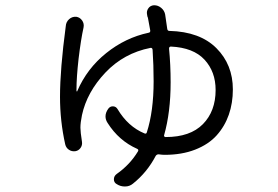

<svg xmlns="http://www.w3.org/2000/svg" viewBox="-20 -630 1040 717"><path d="M592.8 -125Q591.8 -122.1 593.8 -120.1Q595.7 -118.2 598.6 -118.2Q690.4 -118.2 737.8 -166.5Q785.2 -214.8 785.2 -293.9Q785.2 -362.3 743.7 -407.2Q702.1 -452.1 618.2 -456.1Q611.3 -456.1 611.3 -448.2Q617.2 -388.7 617.2 -322.3Q617.2 -210.9 592.8 -125ZM529.3 -575.2Q526.4 -587.9 533.7 -598.6Q541 -609.4 554.7 -610.4Q554.7 -610.4 555.7 -610.4Q570.3 -610.4 582 -600.6Q593.8 -590.8 596.7 -576.2Q599.6 -553.7 604.5 -522.5Q605.5 -514.6 612.3 -514.6Q726.6 -511.7 788.1 -450.2Q849.6 -388.7 849.6 -295.9Q849.6 -245.1 834.5 -201.7Q819.3 -158.2 789.1 -124.5Q758.8 -90.8 709 -71.3Q659.2 -51.8 594.7 -51.8Q585.9 -51.8 572.3 -53.7Q565.4 -53.7 561.5 -47.9Q529.3 13.7 476.6 55.7Q463.9 66.4 447.3 66.4Q446.3 66.4 445.3 66.4Q429.7 66.4 416 57.6Q405.3 51.8 405.3 39.6Q405.3 27.3 416 19.5Q464.8 -14.6 495.1 -64.5Q499 -71.3 492.2 -74.2Q423.8 -104.5 381.8 -170.9Q374 -182.6 374 -195.3Q374 -210 384.8 -224.6Q391.6 -233.4 402.3 -232.9Q413.1 -232.4 418.9 -222.7Q458 -157.2 519.5 -131.8Q526.4 -128.9 528.3 -135.7Q553.7 -214.8 553.7 -326.2Q553.7 -387.7 549.8 -444.3Q548.8 -452.1 542 -451.2Q442.4 -431.6 373.5 -358.9Q304.7 -286.1 286.1 -200.2Q280.3 -171.9 280.3 -153.3Q280.3 -137.7 286.1 -100.6Q288.1 -87.9 280.8 -77.6Q273.4 -67.4 261.7 -65.4Q248 -63.5 237.3 -70.8Q226.6 -78.1 223.6 -90.8Q204.1 -177.7 204.1 -268.6Q204.1 -371.1 225.6 -532.2Q226.6 -547.9 237.8 -558.1Q249 -568.4 264.6 -567.4Q278.3 -565.4 286.6 -553.7Q294.9 -542 292 -527.3Q282.2 -483.4 273.4 -410.2Q265.6 -340.8 265.6 -295.9Q265.6 -293 265.6 -290Q265.6 -289.1 267.1 -288.6Q268.6 -288.1 268.6 -290Q304.7 -374 376.5 -431.6Q448.2 -489.3 535.2 -507.8Q542 -508.8 541 -516.6Q538.1 -534.2 532.2 -564.5Q531.2 -565.4 530.3 -569.3Q529.3 -573.2 529.3 -575.2Z"/></svg>

Font: Gen Jyuu Gothic Normal
Style: Regular
Weight: 300
Designer: [Source Han Sans]
Ryoko NISHIZUKA  (kana & ideographs); Paul D. Hunt (Latin, Greek & Cyrillic); Wenlong ZHANG  (bopomofo
Version: Version 1.002.20150607